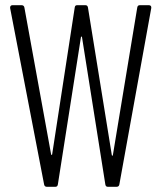

<svg xmlns="http://www.w3.org/2000/svg" viewBox="-20 -720 626 740"><path d="M509 -691 415 -122C414 -119 412 -119 411 -122L319 -691C318 -697 315 -700 309 -700H278C272 -700 269 -698 268 -691L181 -125C180 -122 178 -122 177 -125L74 -691C73 -697 69 -700 63 -700H28C22 -700 19 -696 19 -691C19 -690 19 -690 19 -689L150 -9C151 -3 155 0 161 0H193C199 0 202 -3 203 -9L292 -577C293 -580 295 -580 296 -577L386 -9C387 -3 390 0 396 0H429C435 0 439 -3 440 -9L563 -689C564 -695 561 -700 554 -700H519C513 -700 510 -697 509 -691Z"/></svg>

Font: Barlow Condensed Light
Style: Regular
Weight: 300
Width: 3
Designer: Jeremy Tribby
Foundry: Tribby Type
Version: Version 1.422;hotconv 1.0.109;makeotfexe 2.5.65596